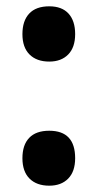

<svg xmlns="http://www.w3.org/2000/svg" viewBox="-20 -577 309 608"><path d="M51 -469Q51 -511 72.5 -534Q94 -557 136 -557Q176 -557 197 -534Q218 -511 218 -469Q218 -427 196 -404.5Q174 -382 136 -382Q96 -382 73.5 -404.5Q51 -427 51 -469ZM51 -76Q51 -118 72.5 -140.5Q94 -163 136 -163Q218 -163 218 -76Q218 -34 196 -11.5Q174 11 136 11Q96 11 73.5 -11.5Q51 -34 51 -76Z"/></svg>

Font: Noto Sans Lao ExtraCondensed ExtraBold
Style: Regular
Weight: 800
Width: 2
Designer: Monotype Design Team
Foundry: Monotype Imaging Inc.
Version: Version 2.003; ttfautohint (v1.8.4.7-5d5b)